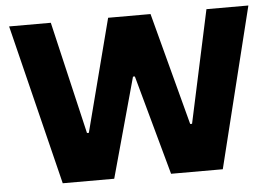

<svg xmlns="http://www.w3.org/2000/svg" viewBox="-50 -755 1159 821"><g transform="rotate(-5 530.0 -344.0)"><path d="M187 0 17 -688H196L309 -205H317L442 -688H624L752 -205H760L864 -688H1044L874 0H652L534 -428H526L408 0Z"/></g></svg>

Font: Saira SemiExpanded
Style: Bold
Weight: 700
Width: 6
Designer: Hector Gatti with collaboration of the Omnibus-Type team
Foundry: Omnibus-Type
Version: Version 1.101